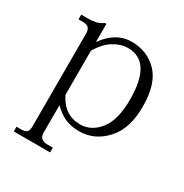

<svg xmlns="http://www.w3.org/2000/svg" viewBox="-143 -581 787 823"><g transform="rotate(30 250.0 -170.0)"><path d="M189.5 105.5H216.8V128.9H37.1V105.5H60.5Q80.1 105.5 87.9 97.7Q95.7 89.8 95.7 70.3V-390.6Q95.7 -406.2 87.9 -416Q80.1 -425.8 60.5 -425.8H37.1V-449.2H72.3Q91.8 -449.2 109.4 -453.1Q127 -457 142.6 -468.8H150.4V-378.9Q177.7 -418 210.9 -437.5Q244.1 -457 283.2 -457Q361.3 -457 412.1 -404.3Q462.9 -351.6 462.9 -238.3Q462.9 -128.9 408.2 -70.3Q353.5 -11.7 279.3 -11.7Q236.3 -11.7 207 -25.4Q177.7 -39.1 150.4 -66.4V70.3Q150.4 89.8 162.1 97.7Q173.8 105.5 189.5 105.5ZM150.4 -117.2Q169.9 -78.1 199.2 -58.6Q228.5 -39.1 267.6 -39.1Q322.3 -39.1 361.3 -87.9Q400.4 -136.7 400.4 -238.3Q400.4 -332 371.1 -378.9Q341.8 -425.8 283.2 -425.8Q248 -425.8 212.9 -404.3Q177.7 -382.8 150.4 -335.9Z"/></g></svg>

Font: BabelStone Khitan Small Seal
Style: Regular
Weight: 400
Designer: Andrew West
Foundry: BabelStone
Version: Version 13.000